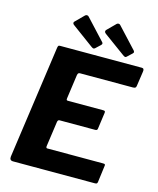

<svg xmlns="http://www.w3.org/2000/svg" viewBox="-137 -1056 945 1151"><g transform="rotate(15 335.0 -480.5)"><path d="M135 -727Q137 -737 139.5 -739.5Q142 -742 150 -742H657Q673 -742 669 -720L656 -631Q655 -621 650.5 -617.5Q646 -614 635 -614H308Q301 -614 297.5 -611Q294 -608 292 -599L271 -449Q270 -441 272 -438.5Q274 -436 280 -436H499Q508 -436 510 -432.5Q512 -429 511 -422L497 -321Q496 -310 483 -310H262Q251 -310 249 -296L227 -140Q226 -128 234 -128H581Q590 -128 592.5 -125Q595 -122 593 -113L580 -13Q579 -6 576 -3Q573 0 563 0H56Q33 0 36 -25L135 -727ZM247 -957Q253 -962 259.5 -961Q266 -960 269 -956L385 -831Q389 -828 390.5 -822.5Q392 -817 386 -811L355 -782Q349 -777 343.5 -779Q338 -781 330 -787L205 -879Q182 -893 196 -906ZM443 -957Q449 -962 455.5 -961Q462 -960 465 -956L581 -831Q585 -828 586.5 -822Q588 -816 582 -811L551 -782Q546 -777 540.5 -779Q535 -781 527 -787L401 -879Q379 -893 393 -907Z"/></g></svg>

Font: Libre Franklin
Style: Bold Italic
Weight: 700
Italic angle: -8°
Designer: Pablo Impallari, Rodrigo Fuenzalida, Nhung Nguyen
Foundry: Impallari Type
Version: Version 3.000